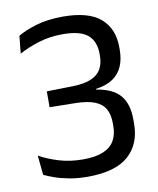

<svg xmlns="http://www.w3.org/2000/svg" viewBox="-77 -711 645 783"><g transform="rotate(-10 245.5 -319.5)"><path d="M223.6 11Q182.9 11 148.6 4.6Q114.4 -1.7 88.4 -10.9Q62.5 -20 45.4 -28.4L37.3 -109.3Q70.8 -90.4 116.8 -76.2Q162.8 -62 217 -62Q269 -62 300.8 -75.4Q332.6 -88.8 347.1 -114Q361.7 -139.1 361.7 -174.7V-186.6Q361.7 -222.7 348.4 -246Q335 -269.4 305 -281.1Q275.1 -292.8 224.7 -293.6L119.2 -295.3V-361L226 -363.2Q274.7 -364.1 303.6 -376.6Q332.4 -389.1 345 -411.9Q357.7 -434.7 357.7 -465.9V-474.7Q357.7 -525.9 326.8 -552.6Q296 -579.3 222.9 -579.3Q168.4 -579.3 122 -564.7Q75.7 -550.1 41.2 -530.9L48.5 -603.6Q78.2 -621.4 125.2 -635.6Q172.3 -649.9 236.4 -649.9Q342.1 -649.9 391.8 -607Q441.5 -564.2 441.5 -486.8V-475.9Q441.5 -437.7 428.8 -408.2Q416.1 -378.7 389 -360.2Q362 -341.8 318.6 -336L317.9 -324.6L316 -333.6Q385.4 -323.3 416.1 -287.7Q446.8 -252.1 446.8 -187.5V-169.5Q446.8 -85.2 392.6 -37.1Q338.3 11 223.6 11Z"/></g></svg>

Font: Anek Devanagari Medium
Style: Regular
Weight: 500
Designer: Kailash Malviya (Devanagari) & Yesha Goshar (Latin)
Foundry: Ek Type
Version: Version 1.003